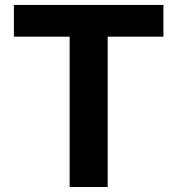

<svg xmlns="http://www.w3.org/2000/svg" viewBox="-20 -747 708 767"><path d="M35.5 -600.5V-727.3H632.8V-600.5H410.2V0H258.2V-600.5Z"/></svg>

Font: Cannonade
Style: Bold
Weight: 700
Designer: Rasmus Andersson
Foundry: rsms
Version: Version 3.012;git-f93a4a705